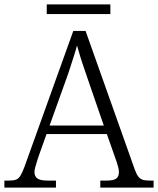

<svg xmlns="http://www.w3.org/2000/svg" viewBox="-22 -855 720 875"><path d="M-2 0V-32H19Q40 -32 51.5 -36.5Q63 -41 71.5 -55Q80 -69 90 -96L312 -714H368L592 -83Q600 -61 608 -50.5Q616 -40 628 -36Q640 -32 661 -32H678V0H435V-32H463Q496 -32 508 -41.5Q520 -51 520 -71Q520 -80 517 -92Q514 -104 510 -116Q506 -128 503 -136L465 -244H190L153 -140Q150 -131 146 -118Q142 -105 138.5 -92.5Q135 -80 135 -71Q135 -51 148.5 -41.5Q162 -32 196 -32H233V0ZM204 -283H451L382 -483Q373 -511 362.5 -540.5Q352 -570 343.5 -598Q335 -626 329 -648Q324 -628 315.5 -602Q307 -576 298 -547.5Q289 -519 279 -492ZM191 -791V-835H481V-791Z"/></svg>

Font: Noto Serif Hebrew Light
Style: Regular
Weight: 300
Version: Version 2.003